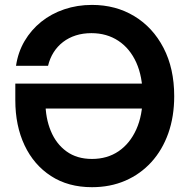

<svg xmlns="http://www.w3.org/2000/svg" viewBox="-20 -759 775 790"><path d="M358.4 11.2Q260.7 11.2 189.9 -34.7Q119.1 -80.6 81.1 -161.1Q43 -241.7 43 -346.7V-415H610.4V-312.5H135.3L167 -338.9Q167 -273.4 189 -220.2Q210.9 -167 253.7 -136Q296.4 -105 358.4 -105Q421.4 -105 468 -136.7Q514.6 -168.5 540.8 -226.6Q566.9 -284.7 566.9 -363.3Q566.9 -443.4 540.8 -501.5Q514.6 -559.6 467 -591.1Q419.4 -622.6 356 -622.6Q321.3 -622.6 292 -613.3Q262.7 -604 239.5 -586.2Q216.3 -568.4 200.7 -543.7Q185.1 -519 177.7 -488.3H45.9Q54.2 -544.4 81.1 -590.1Q107.9 -635.7 149.4 -669.2Q190.9 -702.6 244.4 -720.7Q297.9 -738.8 358.4 -738.8Q456.1 -738.8 532.5 -692.6Q608.9 -646.5 652.8 -562Q696.8 -477.5 696.8 -363.3Q696.8 -279.3 672.4 -210.4Q647.9 -141.6 602.8 -92Q557.6 -42.5 495.6 -15.6Q433.6 11.2 358.4 11.2Z"/></svg>

Font: Inter 28pt SemiBold
Style: Regular
Weight: 600
Designer: Rasmus Andersson
Foundry: rsms
Version: Version 4.001;git-66647c0bb